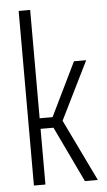

<svg xmlns="http://www.w3.org/2000/svg" viewBox="-53 -778 453 814"><g transform="rotate(-5 173.0 -371.5)"><path d="M58 0V-743H107V-282H162L273 -510H325L203 -263L330 0H275L162 -237H107V0Z"/></g></svg>

Font: Saira ExtraCondensed Light
Style: Regular
Weight: 300
Width: 2
Designer: Hector Gatti with collaboration of the Omnibus-Type team
Foundry: Omnibus-Type
Version: Version 1.101